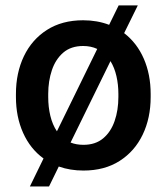

<svg xmlns="http://www.w3.org/2000/svg" viewBox="-20 -612 605 700"><path d="M38.1 -258.3V-269.5Q38.1 -346.2 67.1 -407Q96.2 -467.8 151.1 -502.9Q206.1 -538.1 283.2 -538.1Q334.5 -538.1 377.9 -521.5L412.6 -592.3H482.4L432.6 -491.2Q479.5 -455.1 504.4 -397.7Q529.3 -340.3 529.3 -269.5V-258.3Q529.3 -181.6 500.2 -121.1Q471.2 -60.5 416.3 -25.4Q361.3 9.8 284.2 9.8Q235.8 9.8 194.3 -4.9L158.7 67.9H88.9L138.7 -34.2Q90.3 -69.3 64.2 -127.7Q38.1 -186 38.1 -258.3ZM155.8 -269.5V-258.3Q155.8 -221.7 163.6 -189.5Q171.4 -157.2 187.5 -133.3L334.5 -433.6Q311.5 -444.3 283.2 -444.3Q238.8 -444.3 210.7 -420.2Q182.6 -396 169.2 -356.2Q155.8 -316.4 155.8 -269.5ZM411.6 -269.5Q411.6 -303.7 404.5 -334.5Q397.5 -365.2 382.8 -389.2L237.3 -92.3Q258.3 -84 284.2 -84Q328.1 -84 356.2 -107.7Q384.3 -131.3 397.9 -170.9Q411.6 -210.4 411.6 -258.3Z"/></svg>

Font: Vazirmatn FD Medium
Style: Regular
Weight: 500
Designer: Saber Rastikerdar
Foundry: Saber Rastikerdar
Version: Version 33.003